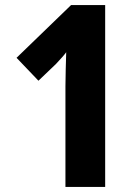

<svg xmlns="http://www.w3.org/2000/svg" viewBox="-20 -734 547 754"><path d="M393 0V-714H259L45 -507L131 -417L200 -483C216 -500 235 -521 240 -529C239 -489 237 -435 237 -395V0Z"/></svg>

Font: Noto Sans Gujarati Condensed ExtraBold
Style: Regular
Weight: 800
Width: 3
Designer: Jelle Bosma - Monotype Design Team, Universal Thirst
Foundry: Monotype Imaging Inc.
Version: Version 2.106